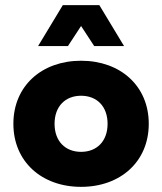

<svg xmlns="http://www.w3.org/2000/svg" viewBox="-20 -716 630 746"><path d="M295 10C448 10 558 -88 558 -235C558 -382 448 -480 295 -480C142 -480 32 -382 32 -235C32 -88 142 10 295 10ZM295 -126C234 -126 192 -167 192 -235C192 -303 234 -344 295 -344C356 -344 398 -303 398 -235C398 -167 356 -126 295 -126ZM462 -537 366 -696H224L128 -537H244L295 -615L346 -537Z"/></svg>

Font: Celebes ExtraBold
Style: Regular
Weight: 800
Designer: Anugrah Pasau
Foundry: Lafontype
Version: Version 1.000